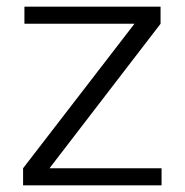

<svg xmlns="http://www.w3.org/2000/svg" viewBox="-20 -554 554 574"><path d="M49 0V-51L382 -483H53V-534H460V-483L128 -51H463V0Z"/></svg>

Font: Mozilla Text ExtraLight
Style: Regular
Weight: 200
Designer: Studio DRAMA
Foundry: Studio DRAMA
Version: Version 1.000